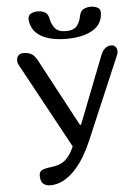

<svg xmlns="http://www.w3.org/2000/svg" viewBox="-61 -969 736 1015"><g transform="rotate(-5 307.5 -461.0)"><path d="M491 -656Q502 -686 517 -697.5Q532 -709 549 -709Q564 -709 572 -699Q580 -689 580 -676Q580 -664 575 -654L389 -217Q374 -181 352 -142.5Q330 -104 301.5 -72Q273 -40 238.5 -20Q204 0 163 0Q142 0 127.5 -12.5Q113 -25 113 -55Q113 -76 127.5 -84Q142 -92 180 -96Q226 -101 253.5 -125Q281 -149 300 -195L53 -649Q49 -656 48 -662Q47 -668 47 -674Q47 -689 57 -699Q67 -709 83 -709Q108 -709 126 -699Q144 -689 160 -657L348 -305H354ZM398 -875Q403 -904 420.5 -913Q438 -922 460 -922Q477 -922 493.5 -914.5Q510 -907 510 -888Q510 -827 458 -795.5Q406 -764 318 -764Q230 -764 180 -795Q130 -826 126 -885Q126 -905 141.5 -913.5Q157 -922 176 -922Q198 -922 215.5 -913Q233 -904 238 -875Q243 -847 260.5 -826Q278 -805 318 -805Q359 -805 376 -826Q393 -847 398 -875Z"/></g></svg>

Font: Marmelad
Style: Regular
Weight: 400
Designer: Manvel Shmavonyan
Foundry: Cyreal
Version: Version 1.110; ttfautohint (v1.8.4.7-5d5b)